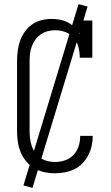

<svg xmlns="http://www.w3.org/2000/svg" viewBox="-20 -835 540 934"><path d="M247 8Q221 8 195.5 2.5Q170 -3 147.5 -16Q125 -29 108 -49.5Q91 -70 81 -93.5Q71 -117 67 -143Q63 -169 63 -195V-540Q63 -565 66.5 -590Q70 -615 78.5 -638.5Q87 -662 102 -682.5Q117 -703 137.5 -717Q158 -731 182.5 -737Q207 -743 232 -743Q253 -743 273 -739Q293 -735 311 -725.5Q329 -716 343.5 -701Q358 -686 368 -669V-735H429V-554H368Q368 -579 362 -604.5Q356 -630 340 -649.5Q324 -669 299.5 -678.5Q275 -688 250 -688Q232 -688 213.5 -683.5Q195 -679 180 -669Q165 -659 153.5 -644Q142 -629 135.5 -612Q129 -595 126.5 -576.5Q124 -558 124 -540V-195Q124 -177 126.5 -159Q129 -141 135 -123.5Q141 -106 152 -91Q163 -76 178 -66Q193 -56 211 -51.5Q229 -47 247 -47Q272 -47 296 -55Q320 -63 337 -81Q354 -99 362 -123Q370 -147 370 -172Q370 -173 370 -173.5Q370 -174 370 -174H431Q431 -173 431 -172.5Q431 -172 431 -171Q431 -147 425.5 -123.5Q420 -100 408.5 -78.5Q397 -57 380 -39.5Q363 -22 341 -11.5Q319 -1 295 3.5Q271 8 247 8ZM138 79 94 67 362 -815 406 -803Z"/></svg>

Font: Iosevka Slab Light
Style: Regular
Weight: 300
Monospace: yes
Designer: Belleve Invis
Foundry: Belleve Invis
Version: Version 11.1.0; ttfautohint (v1.8.3)